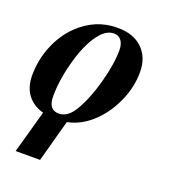

<svg xmlns="http://www.w3.org/2000/svg" viewBox="-128 -554 752 850"><g transform="rotate(20 248.5 -128.5)"><path d="M280 -462H284Q357 -462 399 -421Q441 -380 441 -311Q441 -242 412 -175.5Q383 -109 336 -62Q280 -6 212 7L158 205H43L99 4Q51 -9 24 -44.5Q-3 -80 -3 -135Q-3 -208 24 -274Q51 -340 97 -385Q176 -462 280 -462ZM322 -372Q322 -400 309.5 -416.5Q297 -433 275 -433Q243 -433 215 -402Q172 -354 144 -257.5Q116 -161 116 -80Q116 -16 165 -16Q206 -16 236 -65Q272 -124 297 -214.5Q322 -305 322 -372Z"/></g></svg>

Font: STIX MathJax Main
Style: Bold Italic
Weight: 700
Italic angle: -16.33°
Designer: MicroPress Inc., with final additions and corrections provided by Coen Hoffman, Elsevier (retired)
Version: Version 1.1.1